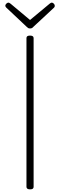

<svg xmlns="http://www.w3.org/2000/svg" viewBox="-20 -1417 454 1451"><path d="M207 14Q193 14 186.5 9Q180 4 180 -5V-1129Q180 -1139 186.5 -1143.5Q193 -1148 207 -1148Q220 -1148 227 -1143.5Q234 -1139 234 -1129V-5Q234 4 228 9Q222 14 207 14ZM372 -1397Q379 -1397 386.5 -1389.5Q394 -1382 394 -1373Q394 -1370 393 -1367Q392 -1364 389 -1360L232 -1214Q227 -1208 221.5 -1205Q216 -1202 207 -1202Q198 -1202 193 -1205Q188 -1208 182 -1214L26 -1361Q23 -1365 21.5 -1368Q20 -1371 20 -1373Q20 -1382 28 -1389.5Q36 -1397 43 -1397Q48 -1397 51.5 -1394.5Q55 -1392 60 -1389L207 -1266L355 -1389Q359 -1392 363 -1394.5Q367 -1397 372 -1397Z"/></svg>

Font: Playwrite CL ExtraLight
Style: Regular
Weight: 200
Designer: Veronika Burian, José Scaglione
Foundry: TypeTogether
Version: Version 1.002